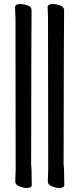

<svg xmlns="http://www.w3.org/2000/svg" viewBox="-20 -806 391 945"><path d="M111.3 119.1Q95.2 119.1 75.2 111.1Q55.2 103 55.2 87.9L57.1 28.8L56.2 -719.2Q54.2 -751 54.2 -771Q54.2 -786.1 80.1 -786.1Q97.2 -786.1 116.2 -779.1Q135.3 -772 135.3 -756.8V-741.2Q134.3 -731 133.3 2.9Q134.3 7.8 134.3 16.4Q134.3 24.9 135.3 33.2L136.2 105Q136.2 119.1 111.3 119.1ZM271 119.1Q255.4 119.1 235.4 111.1Q215.3 103 215.3 87.9L217.3 28.8L216.3 -719.2Q214.4 -751 214.4 -771Q214.4 -786.1 240.2 -786.1Q257.3 -786.1 276.4 -779.1Q295.4 -772 295.4 -756.8V-741.2Q294.4 -731 293 2.9Q294.4 7.8 294.4 16.4Q294.4 24.9 295.4 33.2L296.4 105Q296.4 119.1 271 119.1Z"/></svg>

Font: LXGW WenKai GB Screen
Style: Regular
Weight: 400
Designer: LXGW / Fontworks Inc.
Foundry: LXGW / Fontworks Inc.
Version: Version 1.321;February 19, 2024;FontCreator 14.0.0.2901 64-b